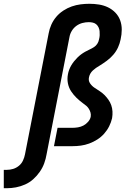

<svg xmlns="http://www.w3.org/2000/svg" viewBox="-134 -772 704 1014"><path d="M-114 222V125H-98Q-81 125 -64.5 120Q-48 115 -34 103.5Q-20 92 -12.5 75.5Q-5 59 -2 43L123 -596Q127 -619 137 -641.5Q147 -664 163 -683Q179 -702 200.5 -716Q222 -730 245 -738Q268 -746 291.5 -749Q315 -752 338 -752Q364 -752 389 -748Q414 -744 436 -733.5Q458 -723 475 -705.5Q492 -688 500.5 -665Q509 -642 509 -616Q509 -590 503 -564Q499 -543 489.5 -522Q480 -501 464.5 -483Q449 -465 430 -451Q411 -437 390 -424Q381 -419 372.5 -413Q364 -407 356 -399.5Q348 -392 343 -383Q338 -374 336 -364Q332 -346 341.5 -332Q351 -318 364.5 -309Q378 -300 392 -291Q406 -282 417.5 -270.5Q429 -259 438.5 -245.5Q448 -232 453.5 -216.5Q459 -201 460 -183.5Q461 -166 458 -148Q453 -126 442.5 -105Q432 -84 416 -66Q400 -48 379.5 -35Q359 -22 337 -14Q315 -6 293 -3Q271 0 249 0H151L170 -97H249Q263 -97 278 -99.5Q293 -102 306.5 -109Q320 -116 331 -128.5Q342 -141 345 -155Q347 -167 344 -177.5Q341 -188 335.5 -197Q330 -206 322 -213Q314 -220 305 -226Q286 -240 270 -255.5Q254 -271 241.5 -290Q229 -309 224.5 -332.5Q220 -356 225 -381Q227 -392 231.5 -404Q236 -416 242.5 -427Q249 -438 257 -448Q265 -458 274.5 -467.5Q284 -477 294 -484.5Q304 -492 315.5 -498.5Q327 -505 339 -510.5Q351 -516 362 -523Q373 -530 380 -541Q387 -552 389 -564Q392 -575 392.5 -586Q393 -597 392 -607.5Q391 -618 386.5 -627.5Q382 -637 374.5 -643.5Q367 -650 356.5 -652.5Q346 -655 335 -655Q318 -655 301 -650.5Q284 -646 269.5 -635.5Q255 -625 245.5 -609.5Q236 -594 233 -577L112 43Q108 67 99.5 90.5Q91 114 76 135.5Q61 157 41.5 174.5Q22 192 -2 202.5Q-26 213 -50 217.5Q-74 222 -98 222Z"/></svg>

Font: Lode
Style: Bold Italic
Weight: 700
Italic angle: -11°
Monospace: yes
Designer: Belleve Invis
Foundry: Belleve Invis
Version: Version 29.2.0; ttfautohint (v1.8.3)